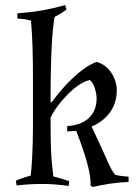

<svg xmlns="http://www.w3.org/2000/svg" viewBox="-20 -731 555 763"><path d="M181 -263C203 -314 282 -403 337 -413C354 -401 364 -361 364 -341C364 -271 317 -234 247 -230V-209C259 -209 271 -210 283 -211C339 -66 340 -23 340 7L349 12C396 1 443 -6 491 -8V-29C476 -29 437 -35 437 -37C417 -62 407 -94 374 -164L344 -228C402 -253 444 -301 444 -371C444 -421 413 -472 364 -485C299 -462 224 -379 185 -324L181 -326C181 -509 187 -609 197 -664C213 -672 230 -682 244 -693L239 -711C172 -692 118 -683 49 -678V-657C65 -657 87 -654 103 -649C109 -588 111 -510 111 -417V-230C111 -141 106 -63 102 -33C85 -29 59 -20 43 -13L46 6C80 2 114 0 148 0C183 0 218 3 253 8L255 -11C238 -17 209 -26 192 -30C183 -102 181 -134 181 -263Z"/></svg>

Font: Almendra
Style: Regular
Weight: 400
Designer: Ana Sanfelippo
Foundry: Ana Sanfelippo
Version: Version 1.003